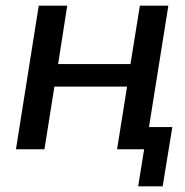

<svg xmlns="http://www.w3.org/2000/svg" viewBox="-20 -524 648 674"><path d="M36 0 116 -504H216L184 -299H438L471 -504H571L503 -78H585L551 130H465L486 0H391L426 -220H171L136 0Z"/></svg>

Font: Mulish SemiBold
Style: Italic
Weight: 600
Italic angle: -9°
Designer: Vernon Adams
Foundry: Vernon Adams
Version: Version 3.603; ttfautohint (v1.8.3)